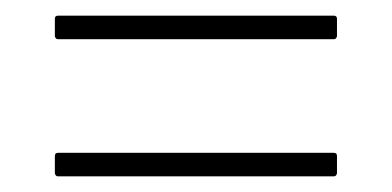

<svg xmlns="http://www.w3.org/2000/svg" viewBox="-20 -424 500 245"><path d="M54 -374Q52 -374 51 -375.5Q50 -377 50 -378V-400Q50 -402 51 -403Q52 -404 54 -404H406Q408 -404 409 -403Q410 -402 410 -400V-378Q410 -377 409 -375.5Q408 -374 406 -374ZM54 -199Q52 -199 51 -200.5Q50 -202 50 -203V-225Q50 -227 51 -228Q52 -229 54 -229H406Q408 -229 409 -228Q410 -227 410 -225V-203Q410 -202 409 -200.5Q408 -199 406 -199Z"/></svg>

Font: Glory Thin
Style: Regular
Weight: 100
Designer: Robert Leuschke
Foundry: Robert Leuschke
Version: Version 1.011